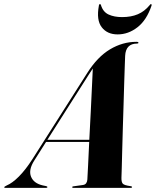

<svg xmlns="http://www.w3.org/2000/svg" viewBox="-82 -912 756 932"><path d="M84.5 -133Q55.5 -87.5 68.5 -54.8Q81.5 -22 125.5 -12L142 -8.5Q148 -7 148 -4Q148 0 141.5 0H-55.5Q-61.5 0 -61.5 -3Q-61.5 -6 -49 -12Q-22.5 -23 9.8 -55.2Q42 -87.5 75 -139L342 -558.5Q391 -636 452 -672.5Q513 -709 580 -709Q590 -709 590 -704.5Q590 -700.5 583.5 -700.5Q528.5 -700.5 525.5 -641Q525 -630.5 523.8 -596Q522.5 -561.5 521 -511.5Q519.5 -461.5 517.8 -404Q516 -346.5 514.2 -288.5Q512.5 -230.5 511.2 -180.2Q510 -130 509 -95.2Q508 -60.5 507.5 -49Q507 -28 514.2 -20.2Q521.5 -12.5 551 -8.5Q559 -7.5 559 -4Q559 0 552 0H274Q268.5 0 268.5 -3.5Q268.5 -7 274 -7.5L320.5 -14Q331.5 -15.5 336.5 -23Q341.5 -30.5 342 -40.5Q343 -57 345.5 -107.2Q348 -157.5 351 -223H141.5ZM348.5 -549 148 -233.5H351.5Q355 -299.5 358.5 -368.5Q362 -437.5 364.5 -494.2Q367 -551 368.5 -579.5Q361.5 -568.5 348.5 -549ZM510.5 -829Q554.5 -829 587 -842.8Q619.5 -856.5 645 -887.5Q647.5 -892 650.5 -892Q655.5 -892 653.5 -884.5Q630 -814.5 585.5 -779.8Q541 -745 489 -745Q438.5 -745 411.8 -779.8Q385 -814.5 398 -884.5Q398.5 -892 403.5 -892Q407 -892 408 -887.5Q418 -854 445.2 -841.5Q472.5 -829 510.5 -829Z"/></svg>

Font: Fraunces 144pt S000
Style: Bold Italic
Weight: 700
Italic angle: -16°
Version: Version 1.000; ttfautohint (v1.8.3)